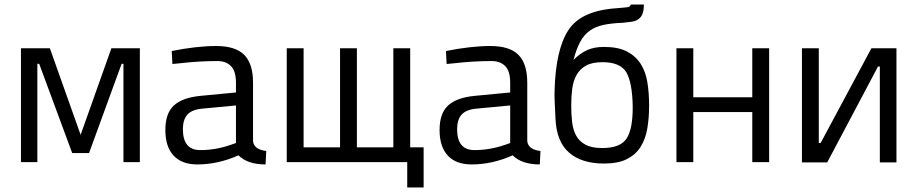

<svg xmlns="http://www.w3.org/2000/svg" viewBox="-20 -712 4028 843"><path d="M594 -500V0H522V-432H514L371 -40H297L152 -432H144V0H72V-500H199L334 -120L469 -500Z M1091 -349V-93Q1094 -56 1149 -49L1146 10Q1067 10 1027 -30Q937 10 847 10Q778 10 742 -29Q706 -68 706 -141Q706 -214 743 -248.5Q780 -283 859 -291L1016 -306V-349Q1016 -400 994 -422Q972 -444 934 -444Q854 -444 768 -434L737 -431L734 -488Q844 -510 929 -510Q1014 -510 1052.5 -471Q1091 -432 1091 -349ZM783 -145Q783 -53 859 -53Q927 -53 993 -76L1016 -84V-249L868 -235Q823 -231 803 -209Q783 -187 783 -145Z M1239 -500H1313V-65H1473V-500H1547V-65H1707V-500H1781V-65H1840V111H1768V0H1239Z M2295 -349V-93Q2298 -56 2353 -49L2350 10Q2271 10 2231 -30Q2141 10 2051 10Q1982 10 1946 -29Q1910 -68 1910 -141Q1910 -214 1947 -248.5Q1984 -283 2063 -291L2220 -306V-349Q2220 -400 2198 -422Q2176 -444 2138 -444Q2058 -444 1972 -434L1941 -431L1938 -488Q2048 -510 2133 -510Q2218 -510 2256.5 -471Q2295 -432 2295 -349ZM1987 -145Q1987 -53 2063 -53Q2131 -53 2197 -76L2220 -84V-249L2072 -235Q2027 -231 2007 -209Q1987 -187 1987 -145Z M2758 -247Q2759 -148 2732 -105Q2705 -62 2624 -62Q2578 -62 2551 -76.5Q2524 -91 2510 -116Q2496 -141 2492 -175.5Q2488 -210 2488 -249Q2488 -288 2492.5 -322.5Q2497 -357 2511.5 -383Q2526 -409 2553 -424Q2580 -439 2626 -439Q2704 -439 2731 -393Q2756 -347 2758 -247ZM2631 -506Q2589 -506 2558 -492Q2527 -478 2498 -449Q2511 -498 2527.5 -528.5Q2544 -559 2569 -577Q2594 -595 2629 -602.5Q2664 -610 2714 -612Q2736 -614 2753 -616.5Q2770 -619 2782 -627Q2794 -635 2800.5 -650Q2807 -665 2807 -692H2750Q2745 -682 2739 -681Q2735 -680 2722.5 -679Q2710 -678 2689 -676Q2531 -666 2475 -579Q2420 -494 2415 -316Q2414 -296 2415.5 -264.5Q2417 -233 2419 -189Q2424 -89 2479 -41.5Q2534 6 2632 6Q2694 6 2732.5 -13.5Q2771 -33 2792.5 -67Q2814 -101 2822 -147.5Q2830 -194 2830 -248Q2830 -303 2822.5 -350Q2815 -397 2793 -431.5Q2771 -466 2732.5 -486Q2694 -506 2631 -506Z M2950 -500H3024V-285H3283V-500H3357V0H3283V-220H3024V0H2950Z M3843 1V-420H3835L3612 1H3501V-500H3575V-84H3583L3806 -500H3916V1Z"/></svg>

Font: Titillium Web[RUS by Daymarius]
Style: Regular
Weight: 400
Designer: Cyrillization by Daymarius
Foundry: Cyrillization by Daymarius
Version: Version 1.002 September 11, 2018